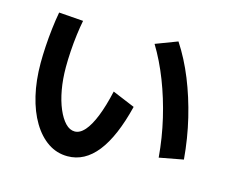

<svg xmlns="http://www.w3.org/2000/svg" viewBox="-105 -860 1210 1034"><g transform="rotate(15 500.0 -343.0)"><path d="M350 33Q290 33 241 0Q192 -33 156 -93Q120 -153 100.5 -235Q81 -317 81 -415Q81 -457 84 -507.5Q87 -558 93 -609Q99 -660 107 -703L243 -693Q236 -658 230 -611.5Q224 -565 221 -517Q218 -469 218 -429Q218 -362 228.5 -303.5Q239 -245 258 -200.5Q277 -156 301 -131Q325 -106 353 -106Q382 -106 408.5 -136Q435 -166 458.5 -224.5Q482 -283 501 -368L626 -316Q583 -142 514 -54.5Q445 33 350 33ZM827 -87Q818 -195 793.5 -299.5Q769 -404 732 -499Q695 -594 647 -673L768 -719Q821 -638 860 -541.5Q899 -445 925 -337Q951 -229 961 -112Z"/></g></svg>

Font: M PLUS 2 Thin
Style: Bold
Weight: 700
Version: Version 1.001